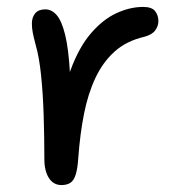

<svg xmlns="http://www.w3.org/2000/svg" viewBox="-20 -522 514 554"><path d="M157 12Q142 12 131 3Q120 -6 114 -23Q108 -40 108 -61Q108 -126 106 -189Q104 -252 98.5 -305Q93 -358 83 -392Q77 -415 74.5 -428Q72 -441 72 -454Q72 -472 81.5 -483.5Q91 -495 111 -495Q129 -495 143.5 -478.5Q158 -462 168 -421.5Q178 -381 182 -309Q186 -237 184 -127L152 -156Q159 -253 183.5 -319.5Q208 -386 242.5 -426Q277 -466 316 -484Q355 -502 393 -502Q418 -502 427.5 -490Q437 -478 437 -461Q437 -447 428 -434.5Q419 -422 397 -416Q345 -404 311 -373.5Q277 -343 255.5 -297.5Q234 -252 222.5 -194Q211 -136 206 -68Q204 -36 198.5 -18.5Q193 -1 183 5.5Q173 12 157 12Z"/></svg>

Font: Shantell Sans Light
Style: Regular
Weight: 400
Version: Version 1.011;[c5ecc13dd]